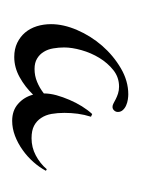

<svg xmlns="http://www.w3.org/2000/svg" viewBox="22 -694 230 314"><g transform="rotate(90 137.0 -537.0)"><path d="M163.1 -614.7Q163.1 -611.3 160.6 -608.6Q158.2 -606 154.8 -606Q151.9 -606 148.9 -607.7Q146 -609.4 142.1 -611.3Q138.2 -613.3 133.1 -615Q127.9 -616.7 121.6 -616.7Q106.4 -616.7 94.7 -607.4Q83 -598.1 74.7 -584.5Q66.4 -570.8 62 -555.2Q57.6 -539.6 57.6 -526.9Q57.6 -518.1 59.1 -509.3Q60.5 -500.5 64.7 -493.7Q68.8 -486.8 75.7 -482.7Q82.5 -478.5 92.8 -478.5Q104 -478.5 114 -482.7Q124 -486.8 132.8 -493.7Q132.8 -503.4 135.7 -514.2Q138.7 -524.9 143.3 -535.6Q147.9 -546.4 153.8 -555.9Q159.7 -565.4 166.5 -572.8L170.9 -570.8Q167.5 -560.1 166 -549.1Q164.6 -538.1 164.6 -527.3Q164.6 -516.1 166.3 -506.3Q168 -496.6 172.9 -489.3Q177.7 -481.9 185.5 -477.8Q193.4 -473.6 206.1 -473.6Q221.2 -473.6 234.1 -480.5Q247.1 -487.3 256.8 -498.5L259.3 -497.1Q253.9 -486.8 245.1 -476.8Q236.3 -466.8 225.3 -459Q214.4 -451.2 202.1 -446.5Q189.9 -441.9 177.7 -441.9Q160.6 -441.9 149.7 -451.7Q138.7 -461.4 134.8 -476.1Q122.1 -462.9 106.2 -454.1Q90.3 -445.3 73.2 -445.3Q60.1 -445.3 50 -450.2Q40 -455.1 33.2 -463.1Q26.4 -471.2 22.9 -482.2Q19.5 -493.2 19.5 -505.4Q19.5 -525.9 29.1 -548.1Q38.6 -570.3 54.7 -588.9Q70.8 -607.4 91.6 -619.6Q112.3 -631.8 134.3 -631.8Q137.7 -631.8 142.6 -631.1Q147.5 -630.4 152.1 -628.4Q156.7 -626.5 159.9 -623Q163.1 -619.6 163.1 -614.7Z"/></g></svg>

Font: Montez
Style: Regular
Weight: 400
Designer: Astigmatic (AOETI)
Foundry: Astigmatic (AOETI)
Version: Version 1.000